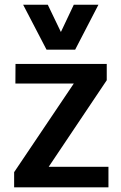

<svg xmlns="http://www.w3.org/2000/svg" viewBox="-20 -802 520 822"><path d="M40.5 0V-64.9L295.9 -444.3H45.9L46.4 -528.3H437V-458.5L188.5 -87.9H444.3V0ZM179.2 -589.4 79.1 -781.7H184.6L240.7 -665L295.9 -781.7H401.4L301.8 -589.4Z"/></svg>

Font: Comme SemiBold
Style: Regular
Weight: 600
Version: Version 1.000;gftools[0.9.27]